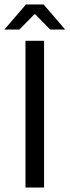

<svg xmlns="http://www.w3.org/2000/svg" viewBox="-27 -838 311 858"><path d="M169.9 -655.8V0H86.9V-655.8ZM88.9 -817.9H168L264.2 -706.1H197.3L130.4 -773.9H126.5L59.6 -706.1H-7.3Z"/></svg>

Font: Varta
Style: Regular
Weight: 400
Designer: Joana Correia, Viktoriya Grabowska, Eben Sorkin
Foundry: Sorkin Type
Version: Version 1.002; ttfautohint (v1.3) -l 8 -r 24 -G 200 -x 12 -H